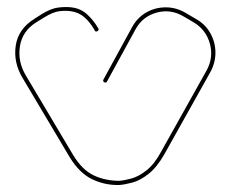

<svg xmlns="http://www.w3.org/2000/svg" viewBox="-20 -519 659 549"><path d="M321 10Q280 11 243.5 -6.5Q207 -24 179 -70L44 -297Q18 -341 25 -388.5Q32 -436 78 -465L100 -479Q126 -495 147 -497.5Q168 -500 184 -498Q210 -495 228.5 -478.5Q247 -462 261 -438Q263 -435 261 -432Q259 -429 256 -429Q251 -429 251 -432Q238 -455 221.5 -469.5Q205 -484 182 -487Q168 -489 150 -487Q132 -485 106 -469L85 -456Q44 -431 37 -387Q30 -343 54 -303L189 -76Q215 -33 248 -17.5Q281 -2 321 -2Q335 -3 355.5 -8.5Q376 -14 398.5 -31.5Q421 -49 440 -84L571 -318Q591 -355 580 -394.5Q569 -434 534 -455L505 -472Q468 -494 428 -483Q388 -472 368 -436L286 -286Q285 -283 281 -283Q278 -283 276 -285.5Q274 -288 276 -292L358 -442Q373 -469 398.5 -483.5Q424 -498 454 -498Q484 -498 511 -482L540 -465Q567 -450 581.5 -424Q596 -398 596 -368.5Q596 -339 581 -312L450 -78Q429 -41 405 -22Q381 -3 358.5 3Q336 9 321 10Z"/></svg>

Font: Moirai One
Style: Regular
Weight: 400
Designer: Jiyeon Park
Foundry: JAMO
Version: Version 1.000; ttfautohint (v1.8.4.7-5d5b);gftools[0.9.29]